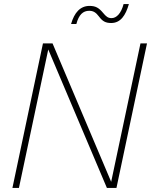

<svg xmlns="http://www.w3.org/2000/svg" viewBox="-20 -923 744 943"><path d="M526 -810C572 -810 597 -847 613 -903H587C575 -857 552 -834 528 -834C510 -834 501 -842 486 -860C466 -884 450 -894 420 -894C374 -894 345 -861 329 -805H355C367 -851 388 -870 418 -870C438 -870 451 -862 466 -842C483 -819 498 -810 526 -810ZM41 0H73L217 -680L505 0H552L702 -710H670L526 -30L238 -710H191Z"/></svg>

Font: Geist Thin
Style: Italic
Weight: 100
Italic angle: -12°
Designer: Basement.studio, Andrés Briganti, Mateo Zaragoza
Foundry: Basement.studio, Vercel, Andrés Briganti, Guido Ferreyra, Mateo Zaragoza
Version: Version 1.500